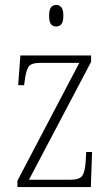

<svg xmlns="http://www.w3.org/2000/svg" viewBox="-20 -762 456 782"><path d="M51 0V-26L303 -506H145Q107 -506 96.5 -490.5Q86 -475 81 -435L78 -415H54L63 -536H351V-510L98 -30H267Q304 -30 315 -46Q326 -62 329 -103L331 -143H355L350 0ZM209 -654Q196 -654 188 -663Q180 -672 180 -698Q180 -723 188 -732.5Q196 -742 209 -742Q221 -742 229.5 -732.5Q238 -723 238 -698Q238 -672 229.5 -663Q221 -654 209 -654Z"/></svg>

Font: Noto Serif Sinhala Condensed ExtraLight
Style: Regular
Weight: 200
Width: 3
Designer: Jelle Bosma - Monotype Design Team
Foundry: Monotype Imaging Inc.
Version: Version 2.007; ttfautohint (v1.8.4.7-5d5b)